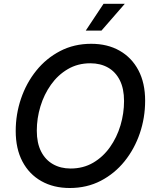

<svg xmlns="http://www.w3.org/2000/svg" viewBox="-20 -965 804 996"><path d="M341.8 10.3Q257.8 10.3 194.6 -25.4Q131.3 -61 96.4 -127.2Q61.5 -193.4 61.5 -285.6Q61.5 -372.6 89.1 -453.6Q116.7 -534.7 168.2 -598.6Q219.7 -662.6 292 -700.2Q364.3 -737.8 453.1 -737.8Q537.6 -737.8 600.3 -702.1Q663.1 -666.5 698 -600.6Q732.9 -534.7 732.9 -442.4Q732.9 -354.5 705.3 -273.4Q677.7 -192.4 626.2 -128.4Q574.7 -64.5 502.7 -27.1Q430.7 10.3 341.8 10.3ZM346.2 -90.8Q411.6 -90.8 463.1 -120.8Q514.6 -150.9 550.5 -201.7Q586.4 -252.4 605 -314.7Q623.5 -377 623.5 -440.9Q623.5 -504.9 601.6 -548.6Q579.6 -592.3 540.3 -614.5Q501 -636.7 448.7 -636.7Q383.3 -636.7 331.8 -606.4Q280.3 -576.2 244.4 -525.6Q208.5 -475.1 189.7 -413.1Q170.9 -351.1 170.9 -287.1Q170.9 -223.1 193.1 -179.4Q215.3 -135.7 254.9 -113.3Q294.4 -90.8 346.2 -90.8ZM424.8 -806.2 517.1 -945.3H627.4L506.3 -806.2Z"/></svg>

Font: Inter 17pt Medium
Style: Italic
Weight: 500
Italic angle: -9.3988°
Version: Version 4.001;git-66647c0bb